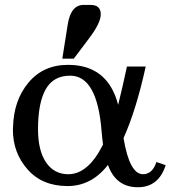

<svg xmlns="http://www.w3.org/2000/svg" viewBox="-20 -767 736 799"><path d="M429.2 -80.6Q360.8 7.3 261.2 7.3Q155.8 7.3 94.7 -62Q33.7 -131.3 33.7 -227.1Q33.7 -231.9 34.2 -236.3Q36.6 -349.1 98.4 -423.1Q160.2 -497.1 263.2 -497.1Q428.7 -497.1 471.7 -330.6Q490.7 -407.7 508.3 -490.2H586.4Q546.4 -308.1 494.1 -192.4Q519 -42 575.2 -42Q614.3 -42 630.9 -92.8L669.4 -79.6Q640.1 12.2 553.7 12.2Q462.4 12.2 429.2 -80.6ZM138.2 -229Q138.2 -140.6 171.6 -91.3Q205.1 -42 264.2 -42Q347.2 -42 408.7 -165.5Q405.3 -190.9 402.8 -220.2Q384.8 -452.1 272 -452.1Q202.1 -452.1 170.2 -395.5Q138.2 -338.9 138.2 -229ZM239.3 -522.9 261.7 -664.1Q274.4 -746.6 328.1 -746.6H356Q378.4 -746.6 388.9 -736.6Q399.4 -726.6 399.4 -707.5Q399.4 -671.9 351.1 -607.9L287.1 -522.9Z"/></svg>

Font: Munson
Style: Regular
Weight: 400
Designer: Paul James MIller
Foundry: High-Logic / Made with FontCreator
Version: Version 2.10;May 5, 2019;FontCreator 11.5.0.2430 64-bit